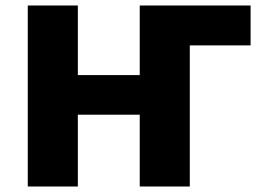

<svg xmlns="http://www.w3.org/2000/svg" viewBox="-20 -678 965 698"><path d="M488 0V-658H670V0ZM81 0V-658H263V0ZM135 -261V-405H589V-261ZM563 -513V-658H891V-513Z"/></svg>

Font: Ysabeau SC Black
Style: Regular
Weight: 900
Designer: Christian Thalmann (Catharsis Fonts)
Version: Version 2.001;gftools[0.9.30]; featfreeze: smcp